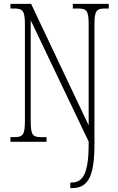

<svg xmlns="http://www.w3.org/2000/svg" viewBox="-20 -734 609 994"><path d="M344 240H350C434 240 469 186 469 11V-605C469 -679 479 -690 526 -690H543V-714H357V-690H382C429 -690 439 -679 439 -606V-85L141 -714H34V-690H52C98 -690 109 -679 109 -606V-109C109 -35 99 -24 51 -24H34V0H221V-24H196C148 -24 139 -35 139 -109V-629L439 -1V10C439 170 407 211 349 211H344Z"/></svg>

Font: Noto Serif Armenian ExtraCondensed ExtraLight
Style: Regular
Weight: 200
Width: 2
Designer: Monotype Design Team
Foundry: Monotype Imaging Inc.
Version: Version 2.008